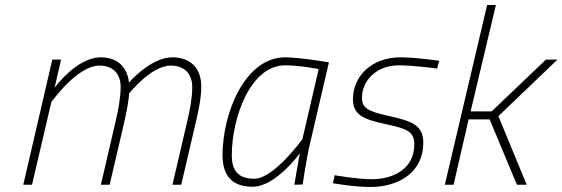

<svg xmlns="http://www.w3.org/2000/svg" viewBox="-20 -738 2247 767"><path d="M478 -257C494 -327 496 -365 496 -365C496 -365 584 -476 662 -476C716 -476 748 -444 748 -390C748 -348 738 -295 729 -258L669 0H704L764 -257C773 -297 784 -346 784 -393C784 -465 741 -509 669 -509C581 -509 495 -408 495 -408C495 -408 492 -509 383 -509C285 -509 198 -387 198 -387L224 -500H189L73 0H108L185 -330C185 -330 288 -476 377 -476C431 -476 462 -444 462 -390C462 -352 452 -295 443 -258L383 0H418Z M1119 -477C1180 -477 1253 -462 1253 -462L1188 -182C1188 -182 1074 -24 996 -24C930 -24 906 -58 906 -118C906 -265 979 -477 1119 -477ZM989 8C1082 8 1178 -126 1178 -126C1173 -103 1156 0 1156 0L1189 -1C1189 -1 1203 -99 1218 -163L1294 -489C1294 -489 1176 -509 1119 -509C959 -509 869 -287 869 -118C869 -35 908 8 989 8Z M1735 -495C1735 -495 1643 -509 1580 -509C1465 -509 1390 -434 1390 -342C1390 -278 1434 -261 1517 -243C1603 -224 1635 -215 1635 -161C1635 -65 1554 -22 1464 -22C1407 -22 1317 -38 1317 -38L1310 -6C1310 -6 1394 9 1459 9C1574 9 1671 -50 1671 -168C1671 -239 1623 -255 1532 -275C1447 -294 1426 -307 1426 -348C1426 -416 1484 -477 1573 -477C1637 -477 1726 -464 1726 -464L1735 -495Z M1852 -261H1936L2045 0H2084L1971 -274L2207 -500H2161L1944 -293H1860L1961 -718H1926L1757 0H1792Z"/></svg>

Font: RazerF5 Thin
Style: Italic
Weight: 250
Foundry: Razer Inc.
Version: Version 2